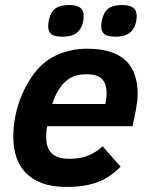

<svg xmlns="http://www.w3.org/2000/svg" viewBox="-20 -718 587 753"><path d="M165 -223.1Q162.6 -211.9 161.9 -200.9Q161.1 -189.9 161.1 -181.2Q161.1 -135.7 184.1 -115.5Q207 -95.2 251 -95.2Q295.4 -95.2 326.2 -107.9Q356.9 -120.6 382.8 -144L453.1 -64Q434.1 -45.4 413.8 -30.8Q393.6 -16.1 368.4 -5.9Q343.3 4.4 312 9.8Q280.8 15.1 240.2 15.1Q183.6 15.1 144 0Q104.5 -15.1 79.6 -41.5Q54.7 -67.9 43.5 -103.5Q32.2 -139.2 32.2 -180.2Q32.2 -245.1 51.8 -307.6Q71.3 -370.1 110.8 -425.8Q127 -448.2 148.2 -466.8Q169.4 -485.4 196 -498.8Q222.7 -512.2 254.4 -519.5Q286.1 -526.9 323.2 -526.9Q374.5 -526.9 411.6 -515.1Q448.7 -503.4 472.9 -480.7Q497.1 -458 508.5 -424.8Q520 -391.6 520 -349.1Q520 -338.4 518.1 -321Q516.1 -303.7 513.2 -288.1L500 -223.1ZM393.1 -310.1Q395.5 -322.3 396.7 -332.3Q397.9 -342.3 397.9 -352.1Q397.9 -389.6 380.1 -408.2Q362.3 -426.8 317.9 -426.8Q284.2 -426.8 261 -415Q237.8 -403.3 221.2 -381.8Q210 -367.7 200.4 -348.6Q190.9 -329.6 185.1 -310.1ZM308.1 -654.8Q308.1 -644.5 305.9 -633.1Q303.7 -621.6 298.3 -610.8Q287.6 -590.3 269.8 -582.3Q252 -574.2 224.1 -574.2Q192.4 -574.2 180.7 -584.5Q168.9 -594.7 168.9 -615.2Q168.9 -622.6 170.7 -633.8Q172.4 -645 177.2 -657.2Q186 -679.7 203.9 -689Q221.7 -698.2 251 -698.2Q281.7 -698.2 294.9 -687.5Q308.1 -676.8 308.1 -654.8ZM516.1 -654.8Q516.1 -644.5 513.9 -633.1Q511.7 -621.6 506.3 -610.8Q495.6 -590.3 477.8 -582.3Q460 -574.2 432.1 -574.2Q400.4 -574.2 388.7 -584.5Q377 -594.7 377 -615.2Q377 -622.6 378.7 -633.8Q380.4 -645 385.3 -657.2Q394 -679.7 411.9 -689Q429.7 -698.2 459 -698.2Q489.7 -698.2 502.9 -687.5Q516.1 -676.8 516.1 -654.8Z"/></svg>

Font: Clear Sans
Style: Bold Italic
Weight: 700
Italic angle: -12°
Foundry: Intel Corporation
Version: Version 1.00